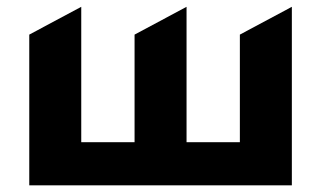

<svg xmlns="http://www.w3.org/2000/svg" viewBox="-20 -558 967 578"><path d="M68.1 0V-453.8L224.6 -537.5V-130H385.1V-453.8L541.6 -537.5V-130H702.1V-453.8L858.6 -537.5V0Z"/></svg>

Font: Geologica-Sharp
Style: Regular
Weight: 100
Designer: Sindre Bremnes, Frode Helland
Foundry: Monokrom Skriftforlag AS
Version: Version 1.010;gftools[0.9.28]